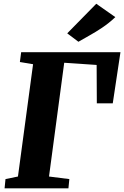

<svg xmlns="http://www.w3.org/2000/svg" viewBox="-20 -1028 678 1048"><path d="M5 0 10 -50.5 78 -64.5 160.5 -677.5 88.5 -689.5 95.5 -743H637.5L595.5 -464H508.5L507.5 -673.5L330.5 -685.5L247.5 -64.5L358.5 -50.5L353.5 0ZM408 -800 347 -846 505.5 -1007.5 609.5 -934.5Q575 -902 538.5 -877.5Q502 -853 468.5 -834.5Q435 -816 408 -800Z"/></svg>

Font: Merriweather 20pt Black
Style: Italic
Weight: 900
Italic angle: -7.8°
Version: Version 2.101